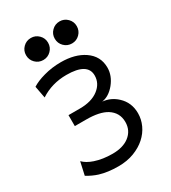

<svg xmlns="http://www.w3.org/2000/svg" viewBox="-217 -1005 1001 1126"><g transform="rotate(-30 284.0 -442.5)"><path d="M246.1 12.2Q174.3 12.2 120.6 -4.4Q83.5 -16.1 46.4 -38.6L65.9 -126.5Q90.8 -101.1 134.8 -86.4Q187 -68.8 252.9 -68.8Q323.2 -68.8 365.2 -100.6Q410.6 -135.3 410.6 -193.4Q410.6 -257.3 356 -291.5Q308.6 -320.3 218.8 -320.3H141.6V-394.5H218.8Q298.3 -394.5 344.7 -430.2Q391.1 -465.8 391.1 -519.5Q391.1 -605 248.5 -605Q149.9 -605 72.3 -554.2L57.1 -635.3Q90.8 -656.7 141.1 -670.4Q196.8 -686 257.3 -686Q352.5 -686 413.6 -644.5Q479 -600.1 479 -522Q479 -467.3 439.5 -418.5Q400.4 -371.1 352.5 -364.3Q408.7 -358.9 449.7 -320.3Q500.5 -273.4 500.5 -200.7Q500.5 -159.7 482.9 -121.3Q465.3 -83 432.4 -53.5Q399.4 -23.9 352.3 -5.9Q305.2 12.2 246.1 12.2ZM370.6 -748Q339.4 -748 317.6 -769.8Q295.9 -791.5 295.9 -822.8Q295.9 -853.5 317.6 -875.2Q339.4 -897 370.6 -897Q401.4 -897 423.1 -875.2Q444.8 -853.5 444.8 -822.8Q444.8 -791.5 423.1 -769.8Q401.4 -748 370.6 -748ZM176.3 -748Q145 -748 123.3 -769.8Q101.6 -791.5 101.6 -822.8Q101.6 -853.5 123.3 -875.2Q145 -897 176.3 -897Q207 -897 228.8 -875.2Q250.5 -853.5 250.5 -822.8Q250.5 -791.5 228.8 -769.8Q207 -748 176.3 -748Z"/></g></svg>

Font: Cadman
Style: Regular
Weight: 400
Designer: Paul James MIller
Foundry: High-Logic / Made with FontCreator
Version: Version 2.114;March 28, 2021;FontCreator 13.0.0.2683 64-bit